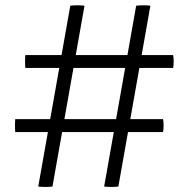

<svg xmlns="http://www.w3.org/2000/svg" viewBox="-20 -722 730 743"><path d="M307 -700 183 0Q156 3 128 0L252 -700Q280 -703 307 -700ZM562 -700 438 0Q411 3 383 0L507 -700Q535 -703 562 -700ZM650 -509Q652 -500 652 -484.5Q652 -469 650 -459H78Q77 -469 77 -484.5Q77 -500 78 -509ZM611 -261Q613 -252 613 -236.5Q613 -221 611 -211H39Q38 -221 38 -236.5Q38 -252 39 -261Z"/></svg>

Font: Poltawski Nowy
Style: Regular
Weight: 400
Designer: Adam Pótawski, Mateusz Machalski, Borys Kosmynka, Ania Wieluska
Foundry: Capitalics.wtf
Version: Version 1.001;gftools[0.9.25]